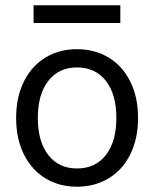

<svg xmlns="http://www.w3.org/2000/svg" viewBox="-20 -696 583 726"><path d="M107 -676H435V-609H107ZM502 -250Q502 -171 472.5 -112Q443 -53 390.5 -21.5Q338 10 271 10Q204 10 152 -21.5Q100 -53 70.5 -112Q41 -171 41 -250Q41 -329 70.5 -388Q100 -447 152 -478.5Q204 -510 271 -510Q338 -510 390.5 -478.5Q443 -447 472.5 -388Q502 -329 502 -250ZM123 -250Q123 -161 162.5 -110Q202 -59 271 -59Q341 -59 380.5 -110Q420 -161 420 -250Q420 -339 380.5 -390Q341 -441 271 -441Q202 -441 162.5 -390Q123 -339 123 -250Z"/></svg>

Font: CBA Beacon Sans
Style: Regular
Weight: 400
Designer: Wei Huang
Foundry: Wei Huang
Version: Version 1.002